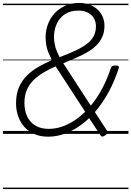

<svg xmlns="http://www.w3.org/2000/svg" viewBox="-20 -910 893 1305"><path d="M306 19Q255 19 214.5 1.5Q174 -16 146 -47Q118 -78 103.5 -119.5Q89 -161 89 -208Q89 -271 109 -317Q129 -363 163.5 -397Q198 -431 242 -456Q286 -481 333 -501Q322 -523 311.5 -547Q301 -571 295.5 -598.5Q290 -626 290 -656Q290 -702 305.5 -744.5Q321 -787 351 -819.5Q381 -852 423.5 -871Q466 -890 519 -890Q555 -890 586 -879Q617 -868 640.5 -847.5Q664 -827 677 -798Q690 -769 690 -734Q690 -690 674 -656.5Q658 -623 631 -597.5Q604 -572 568 -552Q532 -532 491.5 -514.5Q451 -497 410 -480L597 -192Q639 -242 673.5 -306Q708 -370 733 -446Q736 -457 744 -461Q752 -465 766 -465Q780 -465 785 -461Q790 -457 787 -446Q758 -356 716.5 -281Q675 -206 625 -148L706 -24Q712 -14 710 -6Q708 2 695 10Q682 19 674.5 18Q667 17 662 8L586 -107Q523 -47 451.5 -14Q380 19 306 19ZM312 -34Q375 -34 438 -64Q501 -94 559 -150L358 -459Q316 -441 278 -418.5Q240 -396 210 -367.5Q180 -339 163 -300.5Q146 -262 146 -211Q146 -158 165 -118Q184 -78 221 -56Q258 -34 312 -34ZM385 -521Q423 -536 459 -551Q495 -566 526.5 -583Q558 -600 582 -621Q606 -642 619 -669Q632 -696 632 -731Q632 -764 617 -788Q602 -812 575.5 -825Q549 -838 513 -838Q459 -838 422 -814Q385 -790 366 -749Q347 -708 347 -660Q347 -634 352 -609Q357 -584 366 -562.5Q375 -541 385 -521ZM0 365H853V375H0ZM0 -20H853V0H0ZM0 -505H853V-500H0ZM0 -885H853V-875H0Z"/></svg>

Font: Playwrite DK Loopet Guides
Style: Regular
Weight: 400
Designer: Veronika Burian, José Scaglione
Foundry: TypeTogether
Version: Version 1.003